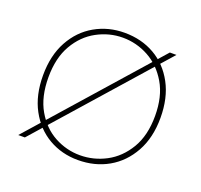

<svg xmlns="http://www.w3.org/2000/svg" viewBox="-97 -616 769 736"><g transform="rotate(20 287.0 -248.0)"><path d="M43 0 481 -496H508L70 0ZM290 12Q224 12 170.5 -19Q117 -50 85.5 -108.5Q54 -167 54 -248Q54 -329 86 -387.5Q118 -446 172.5 -477Q227 -508 293 -508Q362 -508 416 -477Q470 -446 501.5 -387.5Q533 -329 533 -248Q533 -167 500.5 -108.5Q468 -50 413.5 -19Q359 12 290 12ZM291 -8Q347 -8 397 -34.5Q447 -61 479 -114.5Q511 -168 511 -248Q511 -327 479.5 -380.5Q448 -434 398.5 -461Q349 -488 293 -488Q238 -488 188 -461Q138 -434 107 -380.5Q76 -327 76 -248Q76 -168 107 -114.5Q138 -61 187 -34.5Q236 -8 291 -8Z"/></g></svg>

Font: DM Sans 28pt Thin
Style: Regular
Weight: 250
Version: Version 4.004;gftools[0.9.30]